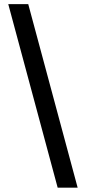

<svg xmlns="http://www.w3.org/2000/svg" viewBox="-20 -781 408 911"><path d="M253.6 109.4H348.4L114 -761.4H19.2Z"/></svg>

Font: Magic Ui Pro Medium
Style: Regular
Weight: 500
Designer: Stefan Endress, Andreas Faust
Version: Version 1.000;FEAKit 1.0